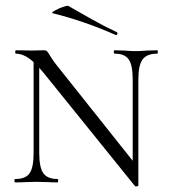

<svg xmlns="http://www.w3.org/2000/svg" viewBox="-20 -646 611 680"><path d="M99 -446 119 -443V-104Q119 -53 133.5 -32.5Q148 -12 184 -12Q186 -12 186 -6Q186 0 184 0Q162 0 151 -1L110 -2L68 -1Q56 0 34 0Q31 0 31 -6Q31 -12 34 -12Q71 -12 85 -32.5Q99 -53 99 -104ZM458 13 136 -386Q104 -425 81 -440.5Q58 -456 36 -456Q34 -456 34 -462Q34 -468 36 -468L92 -467L135 -468Q143 -468 146.5 -464.5Q150 -461 157 -449Q168 -431 180 -416L460 -64L470 11Q470 13 465 14Q460 15 458 13ZM470 11 450 -20V-364Q450 -415 436 -435.5Q422 -456 386 -456Q383 -456 383 -462Q383 -468 386 -468L419 -467Q443 -465 460 -465Q476 -465 502 -467L537 -468Q539 -468 539 -462Q539 -456 537 -456Q500 -456 485 -435.5Q470 -415 470 -364ZM167 -599Q160 -600 172.5 -607.5Q185 -615 201.5 -621Q218 -627 222 -625Q262 -602 306.5 -577Q351 -552 394 -532Q396 -531 396 -528Q396 -525 394 -523Q392 -521 390 -522Q277 -572 167 -599Z"/></svg>

Font: Cormorant SC Light
Style: Regular
Weight: 300
Designer: Christian Thalmann (Catharsis Fonts)
Foundry: Catharsis Fonts
Version: Version 4.000